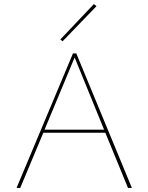

<svg xmlns="http://www.w3.org/2000/svg" viewBox="-20 -919 726 939"><path d="M286 -717 275 -726 439 -899 452 -889ZM495 -270H192L79 0H61L337 -658H353L625 0H606ZM489 -285 345 -638 198 -285Z"/></svg>

Font: Ysabeau SC Thin
Style: Regular
Weight: 200
Designer: Christian Thalmann (Catharsis Fonts)
Version: Version 0.003